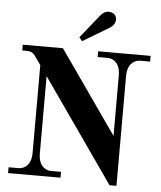

<svg xmlns="http://www.w3.org/2000/svg" viewBox="-62 -987 887 1058"><g transform="rotate(5 382.0 -458.0)"><path d="M40 -711.9H262.2L582 -254.9V-589.8Q582 -633.3 562 -656.7Q542 -680.2 511.2 -680.2H457V-711.9H747.1V-680.2H692.9Q662.1 -680.2 642.1 -656.7Q622.1 -633.3 622.1 -589.8V18.1H584L186 -550.8V-122.1Q186 -78.6 206.1 -55.4Q226.1 -32.2 256.8 -32.2H311V0H21V-32.2H75.2Q106 -32.2 126 -55.4Q146 -78.6 146 -122.1V-607.9L113.8 -653.8Q103.5 -668.9 92.3 -674.6Q81.1 -680.2 58.1 -680.2H40ZM347.2 -779.8 450.2 -908.2Q471.2 -934.1 496.1 -934.1Q514.2 -934.1 527.1 -923.1Q540 -912.1 540 -895Q540 -865.2 506.8 -845.2L363.8 -759.8Z"/></g></svg>

Font: Flanker Steampunk
Style: Bold
Weight: 700
Designer: Alexey Kryukov, Leonardo Di Lena
Foundry: Alexey Kryukov, Leonardo Di Lena
Version: 1.210